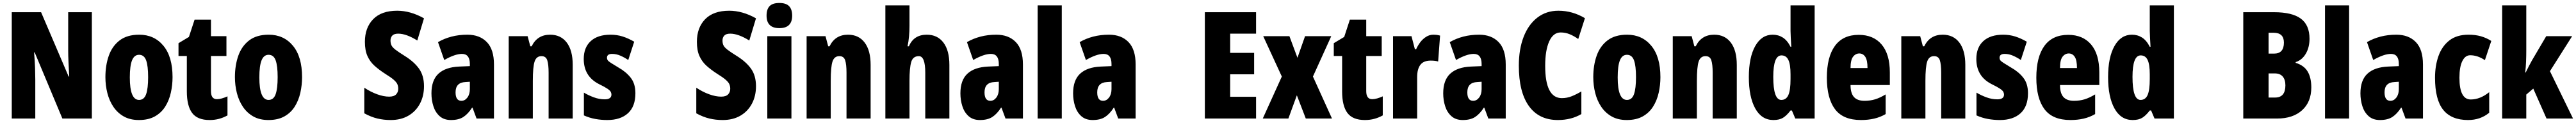

<svg xmlns="http://www.w3.org/2000/svg" viewBox="-20 -796 17303 826"><path d="M597 0H399L213 -444H209Q214 -385 215.5 -339.5Q217 -294 217 -263V0H59V-714H256L441 -282H445Q442 -336 440 -379.5Q438 -423 438 -455V-714H597Z M1139 -278Q1139 -225 1127.5 -173.5Q1116 -122 1090 -80.5Q1064 -39 1020.5 -14.5Q977 10 913 10Q854 10 811.5 -14Q769 -38 741.5 -79Q714 -120 701 -171.5Q688 -223 688 -278Q688 -358 711 -422.5Q734 -487 784 -525Q834 -563 915 -563Q1016 -563 1077.5 -489Q1139 -415 1139 -278ZM852 -276Q852 -125 914 -125Q948 -125 961.5 -163.5Q975 -202 975 -278Q975 -354 961.5 -391Q948 -428 914 -428Q882 -428 867 -391Q852 -354 852 -276Z M1437 -130Q1452 -130 1470 -135Q1488 -140 1508 -149V-21Q1481 -6 1451.5 2Q1422 10 1388 10Q1306 10 1270.5 -37.5Q1235 -85 1235 -182V-420H1179V-506L1249 -548L1287 -664H1397V-553H1501V-420H1397V-184Q1397 -130 1437 -130Z M2009 -278Q2009 -225 1997.5 -173.5Q1986 -122 1960 -80.5Q1934 -39 1890.5 -14.5Q1847 10 1783 10Q1724 10 1681.5 -14Q1639 -38 1611.5 -79Q1584 -120 1571 -171.5Q1558 -223 1558 -278Q1558 -358 1581 -422.5Q1604 -487 1654 -525Q1704 -563 1785 -563Q1886 -563 1947.5 -489Q2009 -415 2009 -278ZM1722 -276Q1722 -125 1784 -125Q1818 -125 1831.5 -163.5Q1845 -202 1845 -278Q1845 -354 1831.5 -391Q1818 -428 1784 -428Q1752 -428 1737 -391Q1722 -354 1722 -276Z M2828 -217Q2828 -151 2800.5 -99.5Q2773 -48 2723 -19Q2673 10 2604 10Q2558 10 2515.5 0Q2473 -10 2427 -35V-207Q2469 -179 2513 -163Q2557 -147 2594 -147Q2626 -147 2640.5 -162Q2655 -177 2655 -200Q2655 -216 2649.5 -229.5Q2644 -243 2625.5 -259.5Q2607 -276 2568 -300Q2526 -327 2495.5 -354.5Q2465 -382 2448 -420Q2431 -458 2431 -515Q2431 -610 2486.5 -667Q2542 -724 2648 -724Q2737 -724 2828 -673L2783 -524Q2709 -570 2655 -570Q2627 -570 2615 -557Q2603 -544 2603 -524Q2603 -505 2609.5 -491.5Q2616 -478 2636 -462.5Q2656 -447 2696 -422Q2761 -382 2794.5 -335Q2828 -288 2828 -217Z M3119 -563Q3202 -563 3250 -513.5Q3298 -464 3298 -363V0H3181L3154 -73H3151Q3124 -31 3092.5 -10.5Q3061 10 3009 10Q2962 10 2933 -16Q2904 -42 2891 -83Q2878 -124 2878 -169Q2878 -258 2925.5 -301.5Q2973 -345 3064 -349L3136 -352V-366Q3136 -434 3083 -434Q3036 -434 2964 -393L2922 -513Q2963 -537 3012.5 -550Q3062 -563 3119 -563ZM3106 -245Q3040 -242 3040 -176Q3040 -119 3079 -119Q3103 -119 3119.5 -141Q3136 -163 3136 -198V-247Z M3675 -563Q3747 -563 3787 -510Q3827 -457 3827 -360V0H3665V-308Q3665 -363 3656 -391Q3647 -419 3617 -419Q3583 -419 3571 -383Q3559 -347 3559 -253V0H3397V-553H3524L3542 -485H3551Q3589 -563 3675 -563Z M4248 -170Q4248 -81 4198 -35.5Q4148 10 4059 10Q4019 10 3979.5 3Q3940 -4 3902 -21V-174Q3932 -156 3968.5 -142.5Q4005 -129 4042 -129Q4087 -129 4087 -161Q4087 -170 4082.5 -179Q4078 -188 4060.5 -200Q4043 -212 4004 -231Q3901 -283 3901 -400Q3901 -477 3948 -520Q3995 -563 4081 -563Q4124 -563 4162 -551Q4200 -539 4240 -516L4200 -393Q4175 -410 4147.5 -422Q4120 -434 4091 -434Q4057 -434 4057 -408Q4057 -399 4061.5 -392Q4066 -385 4083 -374Q4100 -363 4135 -342Q4185 -314 4216.5 -274Q4248 -234 4248 -170Z M5058 -217Q5058 -151 5030.5 -99.5Q5003 -48 4953 -19Q4903 10 4834 10Q4788 10 4745.5 0Q4703 -10 4657 -35V-207Q4699 -179 4743 -163Q4787 -147 4824 -147Q4856 -147 4870.5 -162Q4885 -177 4885 -200Q4885 -216 4879.5 -229.5Q4874 -243 4855.5 -259.5Q4837 -276 4798 -300Q4756 -327 4725.5 -354.5Q4695 -382 4678 -420Q4661 -458 4661 -515Q4661 -610 4716.5 -667Q4772 -724 4878 -724Q4967 -724 5058 -673L5013 -524Q4939 -570 4885 -570Q4857 -570 4845 -557Q4833 -544 4833 -524Q4833 -505 4839.5 -491.5Q4846 -478 4866 -462.5Q4886 -447 4926 -422Q4991 -382 5024.5 -335Q5058 -288 5058 -217Z M5215 -776Q5260 -776 5280.5 -754.5Q5301 -733 5301 -691Q5301 -607 5215 -607Q5129 -607 5129 -691Q5129 -734 5149.5 -755Q5170 -776 5215 -776ZM5296 -553V0H5134V-553Z M5676 -563Q5748 -563 5788 -510Q5828 -457 5828 -360V0H5666V-308Q5666 -363 5657 -391Q5648 -419 5618 -419Q5584 -419 5572 -383Q5560 -347 5560 -253V0H5398V-553H5525L5543 -485H5552Q5590 -563 5676 -563Z M6089 -621Q6089 -587 6086 -552.5Q6083 -518 6076 -485H6085Q6118 -563 6205 -563Q6277 -563 6317 -510Q6357 -457 6357 -360V0H6195V-308Q6195 -419 6152 -419Q6112 -419 6100.5 -379Q6089 -339 6089 -253V0H5927V-760H6089Z M6672 -563Q6755 -563 6803 -513.5Q6851 -464 6851 -363V0H6734L6707 -73H6704Q6677 -31 6645.5 -10.5Q6614 10 6562 10Q6515 10 6486 -16Q6457 -42 6444 -83Q6431 -124 6431 -169Q6431 -258 6478.5 -301.5Q6526 -345 6617 -349L6689 -352V-366Q6689 -434 6636 -434Q6589 -434 6517 -393L6475 -513Q6516 -537 6565.5 -550Q6615 -563 6672 -563ZM6659 -245Q6593 -242 6593 -176Q6593 -119 6632 -119Q6656 -119 6672.5 -141Q6689 -163 6689 -198V-247Z M7112 0H6950V-760H7112Z M7429 -563Q7512 -563 7560 -513.5Q7608 -464 7608 -363V0H7491L7464 -73H7461Q7434 -31 7402.5 -10.5Q7371 10 7319 10Q7272 10 7243 -16Q7214 -42 7201 -83Q7188 -124 7188 -169Q7188 -258 7235.5 -301.5Q7283 -345 7374 -349L7446 -352V-366Q7446 -434 7393 -434Q7346 -434 7274 -393L7232 -513Q7273 -537 7322.5 -550Q7372 -563 7429 -563ZM7416 -245Q7350 -242 7350 -176Q7350 -119 7389 -119Q7413 -119 7429.5 -141Q7446 -163 7446 -198V-247Z M8417 0H8073V-714H8417V-570H8243V-441H8404V-297H8243V-146H8417Z M8590 -282 8465 -553H8641L8695 -408L8746 -553H8922L8799 -282L8927 0H8751L8691 -156L8634 0H8462Z M9197 -130Q9212 -130 9230 -135Q9248 -140 9268 -149V-21Q9241 -6 9211.5 2Q9182 10 9148 10Q9066 10 9030.5 -37.5Q8995 -85 8995 -182V-420H8939V-506L9009 -548L9047 -664H9157V-553H9261V-420H9157V-184Q9157 -130 9197 -130Z M9608 -563Q9618 -563 9628 -562Q9638 -561 9653 -557L9640 -383Q9621 -389 9590 -389Q9542 -389 9520.5 -360.5Q9499 -332 9499 -278V0H9337V-553H9461L9484 -465H9492Q9502 -488 9518.5 -510.5Q9535 -533 9558 -548Q9581 -563 9608 -563Z M9915 -563Q9998 -563 10046 -513.5Q10094 -464 10094 -363V0H9977L9950 -73H9947Q9920 -31 9888.5 -10.5Q9857 10 9805 10Q9758 10 9729 -16Q9700 -42 9687 -83Q9674 -124 9674 -169Q9674 -258 9721.5 -301.5Q9769 -345 9860 -349L9932 -352V-366Q9932 -434 9879 -434Q9832 -434 9760 -393L9718 -513Q9759 -537 9808.5 -550Q9858 -563 9915 -563ZM9902 -245Q9836 -242 9836 -176Q9836 -119 9875 -119Q9899 -119 9915.5 -141Q9932 -163 9932 -198V-247Z M10463 -578Q10413 -578 10386 -518Q10359 -458 10359 -354Q10359 -137 10471 -137Q10506 -137 10538 -150Q10570 -163 10602 -182V-30Q10534 10 10444 10Q10317 10 10249.5 -84Q10182 -178 10182 -355Q10182 -465 10214 -548Q10246 -631 10306 -677.5Q10366 -724 10448 -724Q10542 -724 10626 -674L10581 -534Q10553 -554 10524 -566Q10495 -578 10463 -578Z M11133 -278Q11133 -225 11121.5 -173.5Q11110 -122 11084 -80.5Q11058 -39 11014.5 -14.5Q10971 10 10907 10Q10848 10 10805.5 -14Q10763 -38 10735.5 -79Q10708 -120 10695 -171.5Q10682 -223 10682 -278Q10682 -358 10705 -422.5Q10728 -487 10778 -525Q10828 -563 10909 -563Q11010 -563 11071.5 -489Q11133 -415 11133 -278ZM10846 -276Q10846 -125 10908 -125Q10942 -125 10955.5 -163.5Q10969 -202 10969 -278Q10969 -354 10955.5 -391Q10942 -428 10908 -428Q10876 -428 10861 -391Q10846 -354 10846 -276Z M11494 -563Q11566 -563 11606 -510Q11646 -457 11646 -360V0H11484V-308Q11484 -363 11475 -391Q11466 -419 11436 -419Q11402 -419 11390 -383Q11378 -347 11378 -253V0H11216V-553H11343L11361 -485H11370Q11408 -563 11494 -563Z M11892 10Q11813 10 11770 -67.5Q11727 -145 11727 -278Q11727 -411 11770 -487Q11813 -563 11887 -563Q11925 -563 11955 -544Q11985 -525 12007 -482H12012Q12010 -520 12008.5 -546Q12007 -572 12007 -588V-760H12169V0H12039L12016 -54H12007Q11981 -20 11956.5 -5Q11932 10 11892 10ZM11945 -125Q11978 -125 11992.5 -158Q12007 -191 12007 -265V-297Q12007 -363 11992.5 -393.5Q11978 -424 11946 -424Q11891 -424 11891 -280Q11891 -125 11945 -125Z M12465 -562Q12564 -562 12619 -497Q12674 -432 12674 -310V-225H12410Q12410 -170 12433 -144.5Q12456 -119 12504 -119Q12542 -119 12575 -129Q12608 -139 12646 -162V-30Q12610 -9 12569 0.5Q12528 10 12480 10Q12360 10 12305.5 -63Q12251 -136 12251 -274Q12251 -413 12305 -487.5Q12359 -562 12465 -562ZM12469 -437Q12444 -437 12427 -415Q12410 -393 12410 -339H12524Q12524 -392 12509 -414.5Q12494 -437 12469 -437Z M13029 -563Q13101 -563 13141 -510Q13181 -457 13181 -360V0H13019V-308Q13019 -363 13010 -391Q13001 -419 12971 -419Q12937 -419 12925 -383Q12913 -347 12913 -253V0H12751V-553H12878L12896 -485H12905Q12943 -563 13029 -563Z M13602 -170Q13602 -81 13552 -35.5Q13502 10 13413 10Q13373 10 13333.5 3Q13294 -4 13256 -21V-174Q13286 -156 13322.5 -142.5Q13359 -129 13396 -129Q13441 -129 13441 -161Q13441 -170 13436.5 -179Q13432 -188 13414.5 -200Q13397 -212 13358 -231Q13255 -283 13255 -400Q13255 -477 13302 -520Q13349 -563 13435 -563Q13478 -563 13516 -551Q13554 -539 13594 -516L13554 -393Q13529 -410 13501.5 -422Q13474 -434 13445 -434Q13411 -434 13411 -408Q13411 -399 13415.5 -392Q13420 -385 13437 -374Q13454 -363 13489 -342Q13539 -314 13570.5 -274Q13602 -234 13602 -170Z M13872 -562Q13971 -562 14026 -497Q14081 -432 14081 -310V-225H13817Q13817 -170 13840 -144.5Q13863 -119 13911 -119Q13949 -119 13982 -129Q14015 -139 14053 -162V-30Q14017 -9 13976 0.5Q13935 10 13887 10Q13767 10 13712.5 -63Q13658 -136 13658 -274Q13658 -413 13712 -487.5Q13766 -562 13872 -562ZM13876 -437Q13851 -437 13834 -415Q13817 -393 13817 -339H13931Q13931 -392 13916 -414.5Q13901 -437 13876 -437Z M14305 10Q14226 10 14183 -67.5Q14140 -145 14140 -278Q14140 -411 14183 -487Q14226 -563 14300 -563Q14338 -563 14368 -544Q14398 -525 14420 -482H14425Q14423 -520 14421.5 -546Q14420 -572 14420 -588V-760H14582V0H14452L14429 -54H14420Q14394 -20 14369.5 -5Q14345 10 14305 10ZM14358 -125Q14391 -125 14405.5 -158Q14420 -191 14420 -265V-297Q14420 -363 14405.5 -393.5Q14391 -424 14359 -424Q14304 -424 14304 -280Q14304 -125 14358 -125Z M15255 -714Q15376 -714 15434.5 -671Q15493 -628 15493 -536Q15493 -477 15467.5 -434.5Q15442 -392 15400 -379V-374Q15456 -357 15480.5 -315.5Q15505 -274 15505 -209Q15505 -112 15443.5 -56Q15382 0 15275 0H15048V-714ZM15255 -436Q15321 -436 15321 -510Q15321 -576 15252 -576H15218V-436ZM15218 -303V-141H15262Q15331 -141 15331 -223Q15331 -261 15313 -282Q15295 -303 15260 -303Z M15759 0H15597V-760H15759Z M16076 -563Q16159 -563 16207 -513.5Q16255 -464 16255 -363V0H16138L16111 -73H16108Q16081 -31 16049.5 -10.5Q16018 10 15966 10Q15919 10 15890 -16Q15861 -42 15848 -83Q15835 -124 15835 -169Q15835 -258 15882.5 -301.5Q15930 -345 16021 -349L16093 -352V-366Q16093 -434 16040 -434Q15993 -434 15921 -393L15879 -513Q15920 -537 15969.5 -550Q16019 -563 16076 -563ZM16063 -245Q15997 -242 15997 -176Q15997 -119 16036 -119Q16060 -119 16076.5 -141Q16093 -163 16093 -198V-247Z M16558 10Q16446 10 16391 -58.5Q16336 -127 16336 -274Q16336 -355 16359.5 -420.5Q16383 -486 16432.5 -524.5Q16482 -563 16561 -563Q16607 -563 16644 -552.5Q16681 -542 16714 -521L16671 -392Q16622 -425 16572 -425Q16539 -425 16519.5 -386Q16500 -347 16500 -274Q16500 -128 16576 -128Q16639 -128 16700 -177V-39Q16641 10 16558 10Z M16949 -458Q16949 -420 16947.5 -382.5Q16946 -345 16942 -309H16945Q16956 -332 16967 -353Q16978 -374 16987 -390L17083 -553H17257L17108 -318L17263 0H17085L16996 -201L16949 -161V0H16787V-760H16949Z"/></svg>

Font: Noto Sans Sinhala ExtraCondensed Black
Style: Regular
Weight: 900
Width: 2
Designer: Jelle Bosma - Monotype Design Team
Foundry: Monotype Imaging Inc.
Version: Version 2.006; ttfautohint (v1.8.4.7-5d5b)